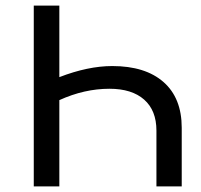

<svg xmlns="http://www.w3.org/2000/svg" viewBox="-20 -664 717 684"><path d="M562.6 -371.7C519.3 -409.7 458.5 -428.7 380 -428.7C322.3 -428.7 259.4 -415.5 191.4 -389.2V-644H100.3V0H191.4V-307.3C250.9 -334.3 310.3 -347.8 369.8 -347.8C423.2 -347.8 464.4 -334.9 493.6 -309.1C522.7 -283.4 537.3 -246.6 537.3 -198.7V0H627.4V-208.8C627.4 -279.4 605.8 -333.7 562.6 -371.7Z"/></svg>

Font: Montserrat Ace
Style: Regular
Weight: 500
Designer: Julieta Ulanovsky
Foundry: Julieta Ulanovsky
Version: Version 1